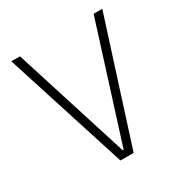

<svg xmlns="http://www.w3.org/2000/svg" viewBox="-161 -820 909 948"><g transform="rotate(-30 293.0 -346.5)"><path d="M255.4 0 33.7 -693.4H83L290.5 -37.6H295.4L502.9 -693.4H552.2L330.6 0Z"/></g></svg>

Font: Cascadia Code ExtraLight
Style: Regular
Weight: 200
Monospace: yes
Designer: Aaron Bell
Foundry: Saja Typeworks
Version: Version 2407.024; ttfautohint (v1.8.4)